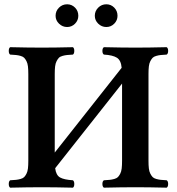

<svg xmlns="http://www.w3.org/2000/svg" viewBox="-20 -865 819 887"><path d="M26.9 2Q20.5 -2.4 20.5 -15.1Q20.5 -27.8 26.9 -32.2Q44.4 -33.2 54.2 -34.2Q64 -35.2 75.2 -38.3Q86.4 -41.5 91.8 -47.1Q97.2 -52.7 102.3 -62.5Q107.4 -72.3 109.1 -86.7Q110.8 -101.1 110.8 -122.1V-522.9Q110.8 -543.9 109.1 -558.3Q107.4 -572.8 102.3 -582.5Q97.2 -592.3 91.8 -597.9Q86.4 -603.5 75.2 -606.7Q64 -609.9 54.2 -610.8Q44.4 -611.8 26.9 -612.8Q20.5 -617.2 20.5 -629.9Q20.5 -642.6 26.9 -647Q110.8 -645 172.9 -645Q234.9 -645 316.9 -647Q323.2 -642.6 323.2 -629.9Q323.2 -617.2 316.9 -612.8Q299.3 -611.8 289.6 -610.8Q279.8 -609.9 268.6 -606.7Q257.3 -603.5 252 -597.9Q246.6 -592.3 241.5 -582.5Q236.3 -572.8 234.6 -558.3Q232.9 -543.9 232.9 -522.9V-160.2L542 -551.8Q539.1 -586.4 520 -598.4Q501 -610.4 460 -612.8Q453.1 -617.2 453.1 -629.9Q453.1 -642.6 460 -647Q543.9 -645 606 -645Q668 -645 750 -647Q756.8 -642.6 756.8 -629.9Q756.8 -617.2 750 -612.8Q732.4 -611.8 722.7 -610.8Q712.9 -609.9 701.7 -606.7Q690.4 -603.5 685.1 -597.9Q679.7 -592.3 674.6 -582.5Q669.4 -572.8 667.7 -558.3Q666 -543.9 666 -522.9V-122.1Q666 -101.1 667.7 -86.7Q669.4 -72.3 674.6 -62.5Q679.7 -52.7 685.1 -47.1Q690.4 -41.5 701.7 -38.3Q712.9 -35.2 722.7 -34.2Q732.4 -33.2 750 -32.2Q756.8 -27.8 756.8 -15.1Q756.8 -2.4 750 2Q668 0 606 0Q542 0 460 2Q453.1 -2.4 453.1 -15.1Q453.1 -27.8 460 -32.2Q477.5 -33.2 487.3 -34.2Q497.1 -35.2 508.3 -38.3Q519.5 -41.5 524.9 -47.1Q530.3 -52.7 535.4 -62.5Q540.5 -72.3 542.2 -86.7Q543.9 -101.1 543.9 -122.1V-479L234.9 -87.9Q238.8 -55.7 257.3 -45.2Q275.9 -34.7 316.9 -32.2Q323.2 -27.8 323.2 -15.1Q323.2 -2.4 316.9 2Q234.9 0 172.9 0Q108.9 0 26.9 2ZM236.8 -792Q236.8 -814 252.4 -829.6Q268.1 -845.2 290 -845.2Q311.5 -845.2 326.7 -829.8Q341.8 -814.5 341.8 -792Q341.8 -771 326.7 -755.6Q311.5 -740.2 290 -740.2Q268.6 -740.2 252.7 -755.6Q236.8 -771 236.8 -792ZM418 -792Q418 -814 433.6 -829.6Q449.2 -845.2 471.2 -845.2Q492.7 -845.2 507.8 -829.8Q522.9 -814.5 522.9 -792Q522.9 -771 507.8 -755.6Q492.7 -740.2 471.2 -740.2Q449.7 -740.2 433.8 -755.6Q418 -771 418 -792Z"/></svg>

Font: Common Serif SemiBold
Style: Regular
Weight: 600
Designer: Philipp H. Poll, Khaled Hosny
Foundry: Stefan Peev, Context Ltd.
Version: Version 1.026